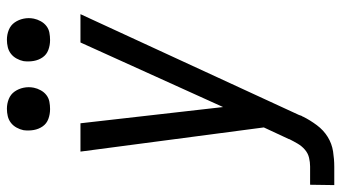

<svg xmlns="http://www.w3.org/2000/svg" viewBox="-252 -537 988 556"><g transform="rotate(-90 242.0 -259.0)"><path d="M-16 215 -15 145H38Q50 145 63 142Q76 139 86.5 130Q97 121 104 109Q111 97 117 85V84L151 11L81 -520H163L210 -107L397 -520H479L187 113Q186 116 185 119Q184 122 182 124V125Q172 145 157.5 164.5Q143 184 123.5 196Q104 208 81.5 211.5Q59 215 37 215ZM404 -608Q389 -608 375.5 -613Q362 -618 354 -629.5Q346 -641 343.5 -655.5Q341 -670 343 -685Q345 -695 350.5 -705Q356 -715 364.5 -721.5Q373 -728 383.5 -730.5Q394 -733 405 -733Q420 -733 433.5 -727.5Q447 -722 455 -710.5Q463 -699 466 -684.5Q469 -670 466 -655Q464 -645 458.5 -635Q453 -625 444.5 -618.5Q436 -612 425.5 -610Q415 -608 404 -608ZM204 -608Q189 -608 175.5 -613Q162 -618 154 -629.5Q146 -641 143.5 -655.5Q141 -670 143 -685Q145 -695 150.5 -705Q156 -715 164.5 -721.5Q173 -728 183.5 -730.5Q194 -733 205 -733Q220 -733 233.5 -727.5Q247 -722 255 -710.5Q263 -699 266 -684.5Q269 -670 266 -655Q264 -645 258.5 -635Q253 -625 244.5 -618.5Q236 -612 225.5 -610Q215 -608 204 -608Z"/></g></svg>

Font: Iosevka SS18
Style: Italic
Weight: 400
Italic angle: -9°
Monospace: yes
Designer: Belleve Invis
Foundry: Belleve Invis
Version: Version 25.1.1; ttfautohint (v1.8.4)